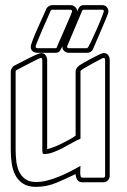

<svg xmlns="http://www.w3.org/2000/svg" viewBox="-20 -711 495 749"><path d="M408 -26Q408 -15 401 -7.5Q394 0 383 0H301Q287 0 281 -10.5Q275 -21 275 -32Q238 -14 200 2Q162 18 120 18Q89 18 69.5 5Q50 -8 39.5 -28.5Q29 -49 25.5 -74.5Q22 -100 22 -125V-433Q22 -437 26 -444.5Q30 -452 34 -454Q40 -457 55.5 -465Q71 -473 88.5 -482Q106 -491 121 -497.5Q136 -504 141 -504Q152 -504 158 -495.5Q164 -487 164 -477V-129Q190 -136 215.5 -148.5Q241 -161 264 -174H263L275 -182V-433Q275 -439 279.5 -445.5Q284 -452 289 -455H288Q294 -459 308 -467Q322 -475 337 -483Q352 -491 365.5 -497.5Q379 -504 385 -504Q396 -504 402 -496Q408 -488 408 -477ZM390 -477Q390 -479 389 -482Q388 -485 385 -485L380 -484Q376 -482 362 -474.5Q348 -467 333 -459Q318 -451 306 -443.5Q294 -436 294 -433V-170Q279 -164 261 -153.5Q243 -143 224.5 -133.5Q206 -124 187.5 -117Q169 -110 152 -110Q147 -110 146 -115Q145 -120 145 -124V-477Q145 -485 139 -485Q137 -485 123.5 -478.5Q110 -472 94 -463.5Q78 -455 63.5 -447.5Q49 -440 45 -438Q41 -436 41 -433V-125Q41 -105 43.5 -83Q46 -61 54 -43Q62 -25 78 -13Q94 -1 120 -1Q142 -1 165 -7Q188 -13 210 -22Q232 -31 253.5 -42Q275 -53 294 -64Q294 -61 293.5 -53Q293 -45 293 -37.5Q293 -30 294.5 -24Q296 -18 301 -18H383Q390 -18 390 -26ZM307 -691H379Q390 -691 396.5 -683.5Q403 -676 403 -666Q403 -661 394.5 -640.5Q386 -620 375.5 -595.5Q365 -571 355.5 -549Q346 -527 343 -520Q336 -505 320 -505H249Q238 -505 230 -512.5Q222 -520 224 -531Q219 -521 214 -513Q209 -505 196 -505H126Q115 -505 107.5 -511Q100 -517 100 -528Q100 -535 108 -556Q116 -577 126.5 -600Q137 -623 146.5 -644.5Q156 -666 160 -675Q162 -681 169 -686Q176 -691 183 -691H255Q265 -691 273.5 -683.5Q282 -676 280 -665Q284 -675 289.5 -683Q295 -691 307 -691ZM242 -528Q242 -523 249 -523H320Q324 -525 334.5 -547Q345 -569 356.5 -595Q368 -621 376.5 -643Q385 -665 385 -667Q385 -673 379 -673H307Q302 -673 300 -668L243 -533Q242 -531 242 -528ZM119 -530Q119 -523 126 -523H196Q202 -523 202 -528Q204 -533 213.5 -554.5Q223 -576 233.5 -600Q244 -624 252.5 -644Q261 -664 261 -666Q261 -673 255 -673H183Q179 -673 177 -668Q175 -663 165.5 -641.5Q156 -620 145.5 -596Q135 -572 127 -552Q119 -532 119 -530Z"/></svg>

Font: RonaldsonGothicLicht
Style: Regular
Weight: 400
Designer: Mr. Robertson for MacKellar, Smiths & Jordan Co. Philadelphia
Foundry: CAT-Fonts Peter Wiegel
Version: 1.000